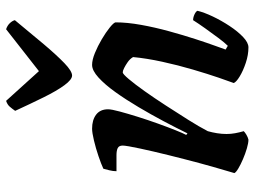

<svg xmlns="http://www.w3.org/2000/svg" viewBox="-120 -694 815 614"><g transform="rotate(-90 287.0 -387.5)"><path d="M147 0Q136 0 119 -5Q102 -10 84.5 -17.5Q67 -25 54.5 -32.5Q42 -40 40 -45Q48 -71 60 -113.5Q72 -156 85 -206.5Q98 -257 109 -304Q114 -326 118.5 -346.5Q123 -367 125.5 -382Q128 -397 128 -402Q128 -414 120 -418Q112 -422 97 -422H46Q46 -433 49 -445Q52 -457 54 -464Q69 -471 94 -479.5Q119 -488 144 -494Q169 -500 182 -500Q210 -500 227 -487Q244 -474 244 -449Q244 -438 237 -412Q230 -386 220 -354Q210 -322 198.5 -290Q187 -258 177 -233Q167 -208 162 -199L167 -195Q184 -230 205.5 -270.5Q227 -311 251 -351.5Q275 -392 299 -425.5Q323 -459 345.5 -479.5Q368 -500 386 -500Q402 -500 424 -491Q446 -482 468 -469Q490 -456 505.5 -443.5Q521 -431 522 -425Q522 -388 514 -343.5Q506 -299 493.5 -253.5Q481 -208 468.5 -169.5Q456 -131 446.5 -105Q437 -79 435 -73L447 -66Q457 -76 472 -96Q487 -116 503 -138.5Q519 -161 529 -177Q538 -177 547.5 -172.5Q557 -168 559 -163Q554 -142 541 -114.5Q528 -87 510.5 -60.5Q493 -34 475 -17Q457 0 442 0Q418 0 392.5 -8.5Q367 -17 349 -28Q331 -39 328 -47Q333 -60 345 -95Q357 -130 371 -177.5Q385 -225 396 -275.5Q407 -326 411 -369Q405 -379 395 -386Q385 -393 376 -397.5Q367 -402 362 -402Q357 -402 340.5 -382.5Q324 -363 302 -332Q280 -301 256 -264Q232 -227 210 -192Q188 -157 174 -130Q170 -116 167.5 -100.5Q165 -85 165 -70Q165 -56 167.5 -42.5Q170 -29 174 -15Q170 -11 162.5 -6.5Q155 -2 147 0ZM352 -564Q339 -564 321 -588.5Q303 -613 282.5 -654.5Q262 -696 239 -746Q246 -756 252.5 -763.5Q259 -771 271 -775L366 -670L500 -775Q512 -771 519.5 -763Q527 -755 529 -747Q488 -697 452.5 -655Q417 -613 391.5 -588.5Q366 -564 352 -564Z"/></g></svg>

Font: Texturina Medium 12pt
Style: Bold Italic
Weight: 700
Italic angle: -11°
Version: Version 1.002